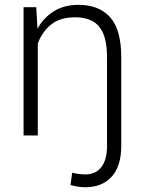

<svg xmlns="http://www.w3.org/2000/svg" viewBox="-20 -558 597 791"><path d="M479.5 43.5Q479.5 126 440.2 169.7Q400.9 213.4 331.1 213.4Q301.3 213.4 270.5 204.1L277.3 153.3Q285.6 156.2 302.5 158.4Q319.3 160.6 331.1 160.6Q374 160.6 397.5 130.4Q420.9 100.1 420.9 43.5V-321.8Q420.9 -385.7 404.5 -421.6Q388.2 -457.5 358.9 -472.2Q329.6 -486.8 290.5 -486.8Q226.6 -486.8 189.5 -456.1Q152.3 -425.3 135.7 -378.4V0H77.1V-528.3H129.4L134.3 -439.5Q159.7 -485.4 202.1 -511.7Q244.6 -538.1 303.7 -538.1Q387.2 -538.1 433.3 -487.5Q479.5 -437 479.5 -322.3Z"/></svg>

Font: Vazirmatn RD FD ExtraLight
Style: Regular
Weight: 200
Designer: Saber Rastikerdar
Foundry: Saber Rastikerdar
Version: Version 33.003